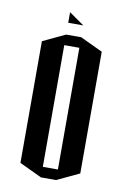

<svg xmlns="http://www.w3.org/2000/svg" viewBox="-78 -669 493 752"><g transform="rotate(10 169.0 -292.5)"><path d="M139 -579V-621L199 -579ZM199 -532 288 -490V-6L199 36H139L50 -6V-490L139 -532ZM199 -6V-490H139V-6Z"/></g></svg>

Font: Frankia
Style: Regular
Weight: 400
Version: Version 001.000